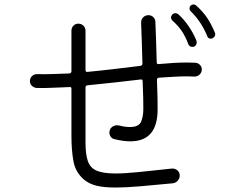

<svg xmlns="http://www.w3.org/2000/svg" viewBox="-20 -831 1040 860"><path d="M931 -659Q929 -658 924 -658Q911 -658 908 -670Q881 -735 834 -781Q829 -785 829 -793Q829 -801 833 -805Q839 -811 847 -811Q854 -811 859 -806Q889 -779 907.5 -751.5Q926 -724 942 -686Q943 -684 943.5 -682Q944 -680 944 -678Q944 -666 931 -659ZM849 -622Q847 -621 842 -621Q829 -621 824 -632Q811 -667 794.5 -691.5Q778 -716 753 -738Q746 -745 746 -753Q746 -758 751 -765Q757 -772 766 -772Q772 -772 779 -767Q830 -720 860 -649Q861 -646 861 -641Q861 -628 849 -622ZM754 -10Q670 -2 607 3.5Q544 9 498 9Q446 9 413 1Q380 -7 357 -26Q318 -59 309 -108.5Q300 -158 300 -222V-433Q300 -443 291 -441Q254 -440 217.5 -438Q181 -436 144 -437Q132 -438 123 -446.5Q114 -455 114 -467Q114 -481 123 -490Q132 -499 146 -499Q184 -498 220.5 -499.5Q257 -501 291 -502Q300 -504 300 -512V-693Q300 -707 309 -716Q318 -725 331 -725Q344 -725 353.5 -716Q363 -707 363 -693V-517Q363 -508 372 -509Q434 -515 493 -522Q552 -529 609 -536Q618 -538 618 -546Q617 -599 615 -649Q613 -699 612 -730Q612 -744 621.5 -753.5Q631 -763 645 -763Q658 -763 667 -754Q676 -745 676 -732Q677 -701 679 -653Q681 -605 682 -552Q682 -543 691 -544Q723 -547 755.5 -549Q788 -551 820 -551Q828 -551 837 -550.5Q846 -550 855 -550Q867 -549 875.5 -540.5Q884 -532 884 -520Q884 -507 874.5 -497.5Q865 -488 851 -488Q843 -488 834.5 -488.5Q826 -489 818 -489Q787 -489 755.5 -487Q724 -485 692 -483Q683 -482 683 -473Q685 -429 685.5 -393.5Q686 -358 686 -341Q686 -198 564 -198Q531 -198 492 -208Q482 -210 476 -218.5Q470 -227 470 -237Q470 -252 480.5 -261Q491 -270 504 -270Q510 -270 513 -269Q540 -262 561 -262Q602 -262 612 -286Q622 -310 622 -343Q622 -358 621.5 -391.5Q621 -425 619 -466Q619 -477 610 -475Q552 -468 492.5 -461.5Q433 -455 372 -449Q363 -448 363 -439V-192Q363 -140 373.5 -109.5Q384 -79 413 -66.5Q442 -54 497 -54Q541 -54 603 -60.5Q665 -67 750 -76Q764 -77 774.5 -68Q785 -59 785 -45Q785 -32 776.5 -22Q768 -12 754 -10Z"/></svg>

Font: Kiwi Maru Light
Style: Regular
Weight: 300
Designer: Hiroki-Chan
Version: Version 1.100